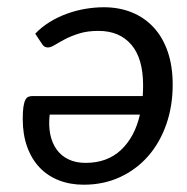

<svg xmlns="http://www.w3.org/2000/svg" viewBox="-20 -505 518 532"><path d="M211.9 6.8Q174.3 6.8 143.1 -5.4Q111.8 -17.6 89.6 -41Q67.4 -64.5 55.2 -98.4Q43 -132.3 43 -175.3Q43 -196.3 44.9 -209Q46.9 -221.7 50.3 -228.3Q53.7 -234.9 58.6 -236.8Q63.5 -238.8 69.3 -238.8H375.5Q376 -245.6 376.2 -252.9Q376.5 -260.3 376.5 -268.1Q376.5 -343.3 343.8 -381.3Q311 -419.4 252.9 -419.4Q222.7 -419.4 200 -412.4Q177.2 -405.3 160.4 -396.5Q143.6 -387.7 132.1 -380.6Q120.6 -373.5 112.8 -373.5Q107.4 -373.5 103.8 -375.7Q100.1 -377.9 97.7 -381.3L77.6 -411.6Q95.2 -430.2 117.9 -444.1Q140.6 -458 165.5 -467Q190.4 -476.1 216.6 -480.5Q242.7 -484.9 267.6 -484.9Q310.5 -484.9 345.7 -470.5Q380.9 -456.1 406 -428.7Q431.2 -401.4 444.8 -361.6Q458.5 -321.8 458.5 -270.5Q458.5 -210.9 440.7 -160.2Q422.9 -109.4 390.4 -72.3Q357.9 -35.2 312.5 -14.2Q267.1 6.8 211.9 6.8ZM217.3 -53.7Q277.3 -53.7 315.4 -89.6Q353.5 -125.5 367.7 -187.5H117.7Q114.3 -158.2 119.1 -133.5Q124 -108.9 136.7 -91.1Q149.4 -73.2 169.7 -63.5Q189.9 -53.7 217.3 -53.7Z"/></svg>

Font: Carlito
Style: Italic
Weight: 400
Italic angle: -7°
Designer: Lukasz Dziedzic
Foundry: tyPoland Lukasz Dziedzic
Version: Version 1.104